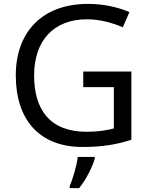

<svg xmlns="http://www.w3.org/2000/svg" viewBox="-20 -744 768 985"><path d="M407 -377V-297H564V-85C528 -76 487 -68 424 -68C232 -68 155 -186 155 -357C155 -535 255 -645 426 -645C494 -645 559 -626 610 -604L644 -682C583 -708 511 -724 431 -724C197 -724 61 -580 61 -357C61 -131 181 10 403 10C503 10 577 -2 654 -27V-377ZM466 70V61H379C374 104 353 176 338 209V221H386C422 178 457 106 466 70Z"/></svg>

Font: Noto Sans Nandinagari
Style: Regular
Weight: 400
Designer: Ek Type
Foundry: Ek Type
Version: Version 1.002